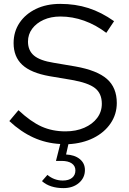

<svg xmlns="http://www.w3.org/2000/svg" viewBox="-20 -731 663 988"><path d="M306 237Q272 237 244 228Q216 219 196 201L224 169Q259 198 303 198Q334 198 351 184Q368 170 368 146Q368 123 349.5 110Q331 97 297 97H268L290 10Q216 6 151.5 -23.5Q87 -53 28 -108L75 -164Q138 -105 193.5 -80Q249 -55 317 -55Q371 -55 413.5 -73.5Q456 -92 480 -124Q504 -156 504 -197Q504 -250 469 -277.5Q434 -305 348 -320L235 -339Q139 -356 94.5 -397.5Q50 -439 50 -509Q50 -568 80.5 -613.5Q111 -659 165 -685Q219 -711 290 -711Q368 -711 435 -689.5Q502 -668 567 -622L527 -562Q473 -603 413 -624.5Q353 -646 291 -646Q242 -646 204.5 -629Q167 -612 145.5 -583Q124 -554 124 -517Q124 -471 155 -445Q186 -419 256 -408L368 -389Q480 -369 530.5 -324.5Q581 -280 581 -201Q581 -143 549 -96Q517 -49 461 -21Q405 7 332 11L320 64Q364 66 390.5 87.5Q417 109 417 144Q417 184 386 210.5Q355 237 306 237Z"/></svg>

Font: Red Hat Text
Style: Regular
Weight: 400
Designer: Pentagram, MCKL
Foundry: MCKL
Version: Version 1.030